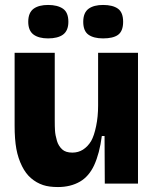

<svg xmlns="http://www.w3.org/2000/svg" viewBox="-20 -741 622 775"><path d="M396 -586Q358 -586 337 -601Q316 -616 316 -653Q316 -690 338 -706Q359 -721 396 -721Q435 -721 456 -706Q477 -691 477 -653Q477 -615 456 -600Q436 -586 396 -586ZM174 -586Q137 -586 116 -601Q94 -617 94 -653Q94 -690 116 -706Q137 -721 174 -721Q212 -721 234 -706Q256 -691 256 -653Q256 -617 234 -601Q213 -586 174 -586ZM214 14Q178 14 154 6Q127 -3 105 -22Q84 -40 69 -70Q53 -102 46 -140Q39 -178 39 -234V-528H201V-255Q201 -229 202 -214Q203 -196 210 -172Q216 -152 231 -138Q245 -125 272 -125Q296 -125 315 -137Q335 -150 348 -172Q360 -193 368 -232Q376 -270 376 -315V-528H537V-230V0H403L402 -192H391Q382 -122 360 -74Q339 -29 303 -8Q265 14 214 14Z"/></svg>

Font: Bricolage Grotesque 36pt ExtraBold
Style: Regular
Weight: 800
Designer: Mathieu Triay
Foundry: Atelier Triay
Version: Version 1.000;gftools[0.9.30]